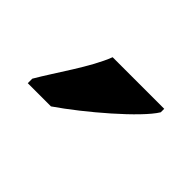

<svg xmlns="http://www.w3.org/2000/svg" viewBox="-39 -882 392 392"><g transform="rotate(45 157.0 -686.0)"><path d="M40 -619V-606H107C164 -645 253 -721 274 -756V-766H125C108 -721 65 -662 40 -619Z"/></g></svg>

Font: Noto Serif Bengali ExtraCondensed ExtraBold
Style: Regular
Weight: 800
Width: 2
Designer: Juan Bruce, Universal Thirst, Indian Type Foundry and the Monotype Design Team.
Foundry: Monotype Imaging Inc.
Version: Version 2.003